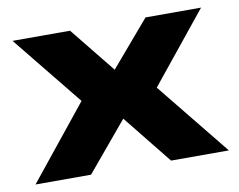

<svg xmlns="http://www.w3.org/2000/svg" viewBox="-61 -583 827 664"><g transform="rotate(-10 352.0 -251.5)"><path d="M13 0 257 -303 262 -205 21 -503H223L356 -338H347L488 -503H683L442 -205L447 -303L692 0H489L347 -177H356L208 0Z"/></g></svg>

Font: Nunito Sans 7pt Expanded ExtraBold
Style: Regular
Weight: 800
Width: 7
Designer: Vernon Adams
Foundry: Vernon Adams
Version: Version 3.101;gftools[0.9.27]